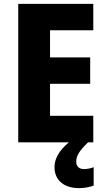

<svg xmlns="http://www.w3.org/2000/svg" viewBox="-20 -734 548 990"><path d="M373 100C373 68 390 43 434 0H461V-137H238V-302H445V-438H238V-578H461V-714H74V0H335C282 44 261 87 261 128C261 195 310 236 387 236C419 236 444 230 463 223V128C451 133 431 138 414 138C389 138 373 125 373 100Z"/></svg>

Font: Noto Sans Thai Looped SemiCondensed ExtraBold
Style: Regular
Weight: 800
Width: 4
Designer: Sasikarn Vongin, Ben Mitchell
Foundry: The Fontpad Ltd
Version: Version 1.001